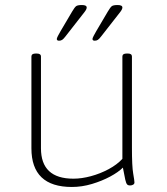

<svg xmlns="http://www.w3.org/2000/svg" viewBox="-20 -738 665 764"><path d="M266 6Q105 6 105 -148V-513Q105 -525 122 -525H126Q143 -525 143 -513V-148Q143 -27 272 -27Q305 -27 342 -37Q379 -47 412.5 -65Q446 -83 467 -106V-513Q467 -525 484 -525H489Q505 -525 505 -513V-150Q505 -76 510 -47.5Q515 -19 515 -12Q515 -6 509.5 -3Q504 0 497 0Q490 0 486 -4Q482 -8 478.5 -23Q475 -38 469 -71Q451 -53 418.5 -35.5Q386 -18 346 -6Q306 6 266 6ZM215 -576Q206 -576 206 -583Q206 -586 210.5 -595Q215 -604 221 -614L267 -692Q277 -709 283 -713.5Q289 -718 306 -718Q325 -718 325 -708Q325 -701 315.5 -689Q306 -677 292 -659L242 -595Q233 -583 227.5 -579.5Q222 -576 215 -576ZM357 -576Q348 -576 348 -583Q348 -586 352.5 -595Q357 -604 363 -614L409 -692Q419 -709 425 -713.5Q431 -718 448 -718Q467 -718 467 -708Q467 -701 457.5 -689Q448 -677 434 -659L384 -595Q375 -583 369.5 -579.5Q364 -576 357 -576Z"/></svg>

Font: Asap Semi Expanded Thin
Style: Regular
Weight: 100
Width: 6
Designer: Pablo Cosgaya
Foundry: Omnibus-Type
Version: Version 3.001; ttfautohint (v1.8.4.7-5d5b)